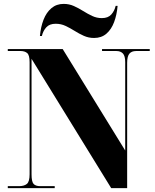

<svg xmlns="http://www.w3.org/2000/svg" viewBox="-20 -966 797 986"><path d="M20 0V-10H77Q104 -10 118 -21.5Q132 -33 132 -71V-647Q132 -683 119.5 -693.5Q107 -704 86 -704H20V-714H302L623 -193V-647Q623 -679 611 -691.5Q599 -704 578 -704H504V-714H749V-704H679Q656 -704 644.5 -690.5Q633 -677 633 -643V0H551L142 -664V-71Q142 -33 152.5 -21.5Q163 -10 187 -10H261V0ZM463 -771Q435 -771 410.5 -782Q386 -793 363 -807.5Q340 -822 316.5 -833Q293 -844 266 -844Q234 -844 217.5 -825.5Q201 -807 195 -781H185Q189 -827 203.5 -864.5Q218 -902 244 -924Q270 -946 307 -946Q335 -946 359.5 -935Q384 -924 407 -909.5Q430 -895 453.5 -884Q477 -873 503 -873Q535 -873 551.5 -891.5Q568 -910 574 -936H584Q580 -890 566 -852.5Q552 -815 526.5 -793Q501 -771 463 -771Z"/></svg>

Font: Noto Serif Display SemiCondensed Black
Style: Regular
Weight: 900
Width: 4
Designer: Monotype Design Team
Foundry: Monotype Imaging Inc.
Version: Version 2.009